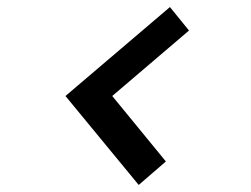

<svg xmlns="http://www.w3.org/2000/svg" viewBox="-20 -600 712 544"><path d="M165.5 -328 461.5 -580 515.5 -513.5 298 -328 450 -142.5 373 -76Z"/></svg>

Font: Russisch Sans ExtraBold
Style: Italic
Weight: 800
Width: 4
Italic angle: -10°
Designer: Michael Sharanda (font) & Cristiano Sobral (main changes)
Foundry: Michael Sharanda
Version: Version 2.00;September 8, 2020;FontCreator 13.0.0.2681 64-bi